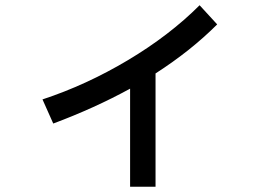

<svg xmlns="http://www.w3.org/2000/svg" viewBox="-20 -654 1040 732"><path d="M808 -561Q707 -460 573 -374V58H476V-316Q341 -242 183 -183L142 -275Q309 -330 467.5 -424.5Q626 -519 741 -634Z"/></svg>

Font: IBM Plex Sans JP Medm
Style: Regular
Weight: 500
Designer: Mike Abbink; Paul van der Laan; Pieter van Rosmalen; Wujin Sim; Yejin Wi; Jinhee Kim; Boomi Park; Yona Kim; Kichan Ma
Foundry: Sandoll Inc.
Version: Version 1.002